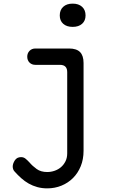

<svg xmlns="http://www.w3.org/2000/svg" viewBox="-20 -797 640 1057"><path d="M350 -400Q350 -420 340 -430Q330 -440 310 -440H175Q155 -440 142.5 -452.5Q130 -465 130 -485Q130 -504 142.5 -517Q155 -530 175 -530H360Q401 -530 420.5 -510.5Q440 -491 440 -450V33Q440 80 424.5 118Q409 156 382 183Q355 210 318.5 225Q282 240 240 240Q211 240 185.5 233Q160 226 138 213.5Q116 201 97 184Q78 167 61 148Q55 142 52.5 134.5Q50 127 50 120Q50 104 61.5 86Q73 68 96 68Q110 68 120.5 76.5Q131 85 142 97Q159 117 182 133.5Q205 150 240 150Q261 150 281 143Q301 136 316 123Q331 110 340.5 91Q350 72 350 47ZM380 -649Q347 -649 328 -666Q309 -683 309 -712Q309 -742 328 -759.5Q347 -777 380 -777Q413 -777 432 -759.5Q451 -742 451 -712Q451 -683 432 -666Q413 -649 380 -649Z"/></svg>

Font: Maple Mono NL
Style: Regular
Weight: 400
Monospace: yes
Designer: subframe7536
Version: Version 7.000